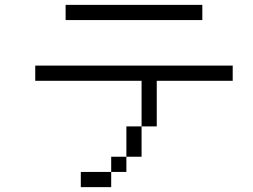

<svg xmlns="http://www.w3.org/2000/svg" viewBox="-20 -770 1040 790"><path d="M937.5 -437.5V-500H125V-437.5H562.5V-250H500Q500 -250 500 -125H437.5V-62.5H312.5V0H437.5V-62.5H500V-125H562.5Q562.5 -125 562.5 -250H625V-437.5ZM812.5 -687.5V-750H250V-687.5Z"/></svg>

Font: BFUnifontExMono
Style: Regular
Weight: 500
Version: Version 15.0.06